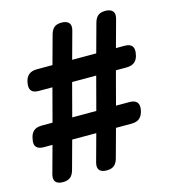

<svg xmlns="http://www.w3.org/2000/svg" viewBox="-124 -831 835 932"><g transform="rotate(-15 293.5 -365.0)"><path d="M97 -552H175L213 -691Q219 -716 232 -728Q245 -740 270 -740Q295 -740 306.5 -728Q318 -716 312 -691L274 -552H395L433 -691Q439 -716 452 -728Q465 -740 490 -740Q515 -740 526.5 -728Q538 -716 532 -691L494 -552H538Q564 -552 574.5 -539Q585 -526 580 -500Q576 -474 561 -461Q546 -448 519 -448H466L422 -282H490Q516 -282 527 -269Q538 -256 533 -230Q528 -204 513.5 -191Q499 -178 472 -178H394L356 -39Q350 -14 336.5 -2Q323 10 298 10Q273 10 262 -2Q251 -14 257 -39L295 -178H174L136 -39Q130 -14 116.5 -2Q103 10 78 10Q53 10 42 -2Q31 -14 37 -39L75 -178H31Q5 -178 -6 -191Q-17 -204 -11 -230Q-7 -256 7.5 -269Q22 -282 49 -282H103L147 -448H78Q52 -448 41.5 -461Q31 -474 36 -500Q40 -526 55 -539Q70 -552 97 -552ZM202 -282H323L367 -448H246Z"/></g></svg>

Font: Maple Mono NL Medium
Style: Italic
Weight: 500
Italic angle: -10°
Monospace: yes
Designer: subframe7536
Version: Version 7.000